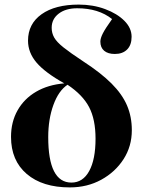

<svg xmlns="http://www.w3.org/2000/svg" viewBox="-20 -802 628 836"><path d="M284 14Q165 14 96.5 -44.5Q28 -103 28 -206Q28 -271 56.5 -321.5Q85 -372 137 -402.5Q189 -433 260 -439Q176 -486 139 -529.5Q102 -573 102 -625Q102 -698 161 -740Q220 -782 323 -782Q385 -782 437.5 -762.5Q490 -743 521.5 -711.5Q553 -680 553 -642Q553 -606 533.5 -586.5Q514 -567 480 -567Q450 -567 433.5 -581Q417 -595 417 -621Q417 -635 427.5 -656Q438 -677 468 -719Q409 -766 316 -766Q266 -766 235.5 -742.5Q205 -719 205 -681Q205 -658 216 -638.5Q227 -619 256.5 -595.5Q286 -572 342 -535Q419 -485 465.5 -438.5Q512 -392 533 -343Q554 -294 554 -235Q554 -165 518 -109Q482 -53 421 -19.5Q360 14 284 14ZM291 -7Q341 -7 368.5 -57.5Q396 -108 396 -198Q396 -282 368 -335.5Q340 -389 274 -433Q235 -407 212.5 -345Q190 -283 190 -205Q190 -7 291 -7Z"/></svg>

Font: Literata 72pt
Style: Bold
Weight: 700
Designer: Latin by Veronika Burian and Jose Scaglione. Greek by Irene Vlachou. Cyrillic by Vera Evstafieva.
Foundry: TypeTogether
Version: Version 3.002